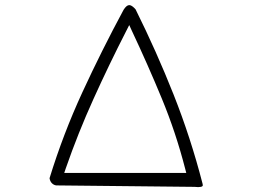

<svg xmlns="http://www.w3.org/2000/svg" viewBox="-20 -747 1040 766"><path d="M236.3 -57.1 242.2 -74.7Q291.5 -216.8 353.3 -353Q415 -489.3 483.4 -623L495.6 -647L506.8 -622.6Q569.8 -488.8 625.7 -353.5Q681.6 -218.3 718.8 -73.7L723.1 -57.1ZM756.8 -1.5Q764.2 -0.5 770.3 -0.5Q776.4 -0.5 781 -1.5Q785.6 -2.4 787.4 -4.2Q789.1 -5.9 789.1 -8.3Q789.1 -10.7 788.1 -14.2Q741.2 -196.3 672.9 -368.9Q604.5 -541.5 521 -709.5L516.6 -714.4Q504.4 -726.6 495.6 -726.6Q484.9 -726.6 473.1 -708Q385.7 -545.9 308.8 -379.2Q231.9 -212.4 177.7 -36.1Q179.7 -23.4 187 -16.1Q194.3 -8.8 204.1 -7.3Z"/></svg>

Font: NaikaiFont
Style: ExtraLight
Weight: 200
Version: Version 1.89